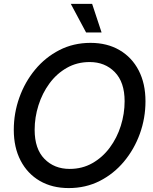

<svg xmlns="http://www.w3.org/2000/svg" viewBox="-20 -961 789 993"><path d="M335.4 11.7Q249.5 11.7 185.5 -25.6Q121.6 -63 86.4 -130.9Q51.3 -198.7 51.3 -289.1Q51.3 -376 80.1 -456.5Q108.9 -537.1 161.6 -600.8Q214.4 -664.6 287.1 -701.9Q359.9 -739.3 448.2 -739.3Q534.2 -739.3 598.1 -701.9Q662.1 -664.6 697.3 -596.7Q732.4 -528.8 732.4 -437.5Q732.4 -350.1 703.4 -269.5Q674.3 -189 621.3 -125.5Q568.4 -62 495.8 -25.1Q423.3 11.7 335.4 11.7ZM340.3 -87.4Q405.3 -87.4 457.8 -117.2Q510.3 -147 547.6 -197.3Q585 -247.6 604.7 -310.1Q624.5 -372.6 624.5 -437.5Q624.5 -536.1 573.7 -588.1Q522.9 -640.1 443.8 -640.1Q378.4 -640.1 325.7 -610.1Q272.9 -580.1 235.8 -529.5Q198.7 -479 179 -416.5Q159.2 -354 159.2 -289.6Q159.2 -190.9 210 -139.2Q260.7 -87.4 340.3 -87.4ZM425.3 -793 346.2 -940.9H456.5L505.4 -793Z"/></svg>

Font: Inter Display Medium
Style: Italic
Weight: 500
Italic angle: -9.39999°
Designer: Rasmus Andersson
Foundry: rsms
Version: Version 4.000;git-a52131595